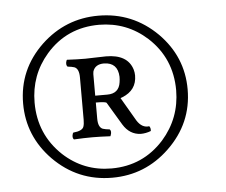

<svg xmlns="http://www.w3.org/2000/svg" viewBox="-45 -639 785 667"><g transform="rotate(-5 347.5 -305.5)"><path d="M376 -370.1Q374 -419.9 326.2 -420.9Q294.9 -420.9 287.1 -396Q286.1 -391.1 286.1 -387.2V-312H328.1Q369.1 -312 374.5 -351.1Q376 -360.4 376 -370.1ZM263.2 -442.9Q270.5 -442.9 295.4 -443.8Q324.7 -444.8 335 -444.8Q410.6 -444.8 427.2 -390.6Q430.2 -379.9 430.2 -370.1Q430.2 -318.4 379.4 -298.3Q376 -296.9 373 -295.9L420.9 -213.9Q438.5 -186 463.9 -189.9Q469.2 -183.6 467.8 -172.9Q450.2 -166 432.1 -166Q393.6 -167.5 371.1 -204.1L323.2 -284.2Q317.9 -288.1 286.1 -288.1V-231.9Q286.1 -201.7 302.2 -195.3Q311 -192.4 326.2 -190.9Q333 -184.1 327.6 -169.9Q326.7 -168 326.2 -167Q290.5 -168.9 263.2 -168.9Q234.9 -168.9 199.2 -167Q192.4 -173.8 197.3 -188Q198.2 -189.9 199.2 -190.9Q231 -193.8 235.8 -208.5Q238.8 -217.3 238.8 -231.9V-379.9Q238.8 -410.2 222.7 -416.5Q213.9 -419.4 199.2 -420.9Q192.4 -427.7 197.3 -441.9Q198.2 -443.8 199.2 -444.8Q234.9 -442.9 263.2 -442.9ZM320.8 -22.9Q200.7 -22.9 115.7 -108.9Q34.2 -192.4 34.2 -306.2Q34.2 -424.8 121.6 -508.3Q206.1 -587.9 320.8 -587.9Q440.4 -587.9 525.9 -502.9Q607.9 -419.9 607.9 -306.2Q607.9 -187.5 520 -103.5Q436 -22.9 320.8 -22.9ZM320.8 -556.2Q208 -556.2 135.7 -473.1Q74.2 -401.9 74.2 -306.2Q74.2 -195.3 153.3 -120.6Q224.1 -55.2 320.8 -55.2Q430.7 -55.2 503.9 -136.7Q567.4 -209 567.9 -306.2Q567.9 -418 487.8 -491.7Q417 -555.7 320.8 -556.2Z"/></g></svg>

Font: Linux Libertine Display O
Style: Regular
Weight: 400
Designer: Philipp H. Poll
Foundry: Philipp H. Poll
Version: Version 5.0.9